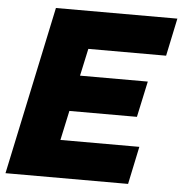

<svg xmlns="http://www.w3.org/2000/svg" viewBox="-53 -790 798 841"><g transform="rotate(5 346.5 -370.0)"><path d="M2 0 159 -740H693L658 -574H316L290 -454H588L554 -296H257L229 -166H576L541 0Z"/></g></svg>

Font: Be Vietnam Pro Black
Style: Italic
Weight: 900
Italic angle: -12°
Designer: Lam Bao, Tony Le, Vietanh Nguyen
Foundry: Yellow Type Foundry
Version: Version 1.002; ttfautohint (v1.8.3)